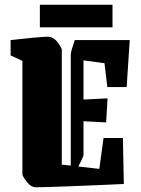

<svg xmlns="http://www.w3.org/2000/svg" viewBox="-20 -780 596 814"><path d="M25 -545V-610Q45 -612 71.5 -615Q98 -618 124 -620.5Q150 -623 169 -624Q188 -625 194 -623Q213 -617 225.5 -599Q238 -581 242 -572V-82L280 -78V-548Q280 -556 285 -573Q290 -590 297 -610H530L517 -411H435L423 -512L334 -524V-358L436 -363L430 -261L334 -266V-123Q334 -118 327.5 -105Q321 -92 312 -74L401 -64L419 -195H501L505 0Q459 2 403.5 4.5Q348 7 294 9Q240 11 197 12.5Q154 14 132 14Q113 14 97 -5Q81 -24 75 -39V-522ZM149 -664V-760H457V-664Z"/></svg>

Font: Grenze Gotisch Black
Style: Regular
Weight: 900
Designer: Renata Polastri
Foundry: Omnibus-Type
Version: Version 1.001